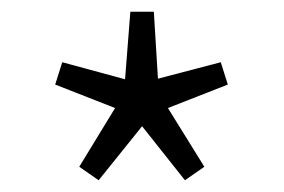

<svg xmlns="http://www.w3.org/2000/svg" viewBox="-20 -809 483 327"><path d="M115 -525 176 -625 74 -665 86 -703 193 -674 202 -789H242L249 -675L356 -703L368 -665L266 -625L328 -525L295 -502L222 -594L148 -502Z"/></svg>

Font: SpoqaHanSans-Light
Style: Regular
Weight: 300
Designer: [Spoqa Han Sans] Dong-huui Kim \uAE40 \uB3D9 \uD718  Younghwa Kang \uAC15 \uC601 \uD654  [Noto Sans] Ryoko NISHIZUKA \u8
Foundry: Spoqa (http://www.spoqa-han-sans.com)
Version: Version 2.000